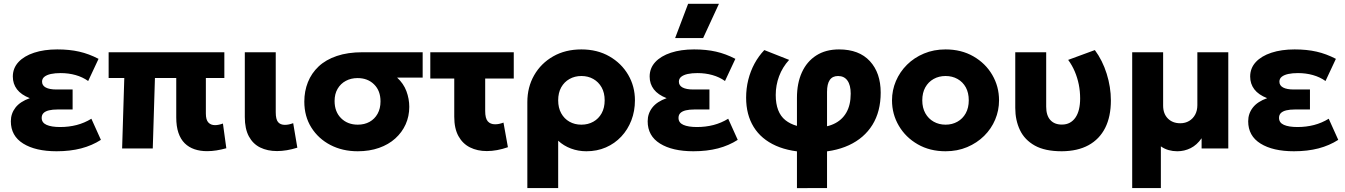

<svg xmlns="http://www.w3.org/2000/svg" viewBox="-20 -787 7132 1018"><path d="M280 15Q168.5 15 103 -25.8Q37.5 -66.5 37.5 -144Q37.5 -185 62.2 -216.8Q87 -248.5 138 -266.5Q92 -284.5 70 -313.5Q48 -342.5 48 -381Q48 -425.5 77.8 -457.8Q107.5 -490 160.8 -507.5Q214 -525 283.5 -525Q348.5 -525 400 -513.2Q451.5 -501.5 502.5 -475L447.5 -357.5Q418 -378.5 380.8 -389Q343.5 -399.5 301.5 -399.5Q272 -399.5 250 -394.8Q228 -390 215.5 -380Q203 -370 203 -354Q203 -333.5 222.8 -323Q242.5 -312.5 279 -312.5H365V-206.5H285Q258.5 -206.5 239.8 -202Q221 -197.5 211 -187.8Q201 -178 201 -162Q201 -136.5 226.8 -125Q252.5 -113.5 299 -113.5Q345 -113.5 386.5 -124.2Q428 -135 464.5 -157.5L515 -45.5Q468.5 -15.5 410.2 -0.2Q352 15 280 15Z M1078 14.5Q1041 14.5 1011 4.2Q981 -6 959.2 -27.5Q937.5 -49 926 -83Q914.5 -117 914.5 -164.5V-373.5H801.5L790 0H627.5L639 -373.5H556V-510H1169.5V-373.5H1071.5V-185Q1071.5 -152 1084.5 -137.8Q1097.5 -123.5 1120 -123.5Q1130 -123.5 1140.5 -125.8Q1151 -128 1162 -132L1180 -1Q1153 6.5 1127.5 10.5Q1102 14.5 1078 14.5Z M1449 14Q1398 14 1359.5 -5Q1321 -24 1299.5 -64Q1278 -104 1278 -166.5V-510H1442V-192Q1442 -154.5 1454.2 -139.8Q1466.5 -125 1490.5 -125Q1500.5 -125 1511.5 -127.2Q1522.5 -129.5 1534.5 -134L1556.5 -4Q1528 5 1500.8 9.5Q1473.5 14 1449 14Z M1876.5 15Q1796 15 1732 -18.2Q1668 -51.5 1630.8 -110.8Q1593.5 -170 1593.5 -248.5Q1593.5 -303.5 1612.5 -351.2Q1631.5 -399 1669.5 -434.8Q1707.5 -470.5 1765.8 -490.2Q1824 -510 1902.5 -510H2221V-375.5H2085.5Q2119.5 -344.5 2134.8 -303.8Q2150 -263 2150 -220.5Q2150 -170.5 2130.8 -127.8Q2111.5 -85 2075.8 -52.8Q2040 -20.5 1989.5 -2.8Q1939 15 1876.5 15ZM1877 -126Q1912.5 -126 1939.5 -141Q1966.5 -156 1982 -183.8Q1997.5 -211.5 1997.5 -249.5Q1997.5 -306 1963.5 -339.5Q1929.5 -373 1876 -373Q1841 -373 1813.5 -358.2Q1786 -343.5 1770 -316.2Q1754 -289 1754 -251.5Q1754 -194.5 1788.5 -160.2Q1823 -126 1877 -126Z M2561 14Q2511 14 2472 -5.5Q2433 -25 2410.8 -65.2Q2388.5 -105.5 2388.5 -168V-370.5H2261.5V-510H2704V-370.5H2552.5V-198.5Q2552.5 -159.5 2566.2 -143.8Q2580 -128 2605 -128Q2615.5 -128 2626.5 -130.2Q2637.5 -132.5 2649.5 -137L2673 -6.5Q2644.5 3.5 2616 8.8Q2587.5 14 2561 14Z M2776 210V-245.5Q2776 -325 2812.2 -388.2Q2848.5 -451.5 2913 -488.2Q2977.5 -525 3062.5 -525Q3147 -525 3211 -488.2Q3275 -451.5 3310.8 -390.2Q3346.5 -329 3346.5 -255Q3346.5 -198 3327.5 -148.8Q3308.5 -99.5 3274 -62.8Q3239.5 -26 3192.5 -5.5Q3145.5 15 3089 15Q3046 15 3007.2 0.5Q2968.5 -14 2939.5 -41V210ZM3062.5 -126Q3098 -126 3126 -141.8Q3154 -157.5 3170 -186.5Q3186 -215.5 3186 -255Q3186 -295 3169.8 -323.8Q3153.5 -352.5 3125.8 -368.2Q3098 -384 3062.5 -384Q3027.5 -384 2999.5 -368.2Q2971.5 -352.5 2955.5 -323.8Q2939.5 -295 2939.5 -255Q2939.5 -215.5 2955.5 -186.5Q2971.5 -157.5 2999.2 -141.8Q3027 -126 3062.5 -126Z M3656.5 15Q3545 15 3479.5 -25.8Q3414 -66.5 3414 -144Q3414 -185 3438.8 -216.8Q3463.5 -248.5 3514.5 -266.5Q3468.5 -284.5 3446.5 -313.5Q3424.5 -342.5 3424.5 -381Q3424.5 -425.5 3454.2 -457.8Q3484 -490 3537.2 -507.5Q3590.5 -525 3660 -525Q3725 -525 3776.5 -513.2Q3828 -501.5 3879 -475L3824 -357.5Q3794.5 -378.5 3757.2 -389Q3720 -399.5 3678 -399.5Q3648.5 -399.5 3626.5 -394.8Q3604.5 -390 3592 -380Q3579.5 -370 3579.5 -354Q3579.5 -333.5 3599.2 -323Q3619 -312.5 3655.5 -312.5H3741.5V-206.5H3661.5Q3635 -206.5 3616.2 -202Q3597.5 -197.5 3587.5 -187.8Q3577.5 -178 3577.5 -162Q3577.5 -136.5 3603.2 -125Q3629 -113.5 3675.5 -113.5Q3721.5 -113.5 3763 -124.2Q3804.5 -135 3841 -157.5L3891.5 -45.5Q3845 -15.5 3786.8 -0.2Q3728.5 15 3656.5 15ZM3559.5 -585 3628.5 -767H3792L3708 -585Z M4205.5 210.5V-268.5Q4205.5 -346 4231.8 -403.5Q4258 -461 4308 -493Q4358 -525 4428.5 -525Q4535 -525 4592.2 -462.8Q4649.5 -400.5 4649.5 -296Q4649.5 -196 4605.8 -125.2Q4562 -54.5 4480.8 -17Q4399.5 20.5 4287 20.5Q4172.5 20.5 4094.2 -14.2Q4016 -49 3976 -114Q3936 -179 3936 -269Q3936 -318.5 3947.5 -364.2Q3959 -410 3980.5 -449.8Q4002 -489.5 4032.5 -521.5L4164 -469.5Q4128.5 -430.5 4110.8 -382.8Q4093 -335 4093 -283.5Q4093 -191 4144 -150Q4195 -109 4291.5 -109Q4354.5 -109 4399 -129Q4443.5 -149 4467 -189.5Q4490.5 -230 4490.5 -290.5Q4490.5 -335.5 4473.2 -359.8Q4456 -384 4423.5 -384Q4394 -384 4379.5 -363Q4365 -342 4365 -300V210Z M4993.5 15Q4910 15 4846 -21.8Q4782 -58.5 4745.8 -120Q4709.5 -181.5 4709.5 -255Q4709.5 -308.5 4730.2 -357.2Q4751 -406 4789 -443.8Q4827 -481.5 4879 -503.2Q4931 -525 4993.5 -525Q5077 -525 5141 -488.2Q5205 -451.5 5241 -390Q5277 -328.5 5277 -255Q5277 -201.5 5256.5 -152.8Q5236 -104 5198 -66.5Q5160 -29 5108 -7Q5056 15 4993.5 15ZM4993.5 -126Q5028.5 -126 5056.5 -141.8Q5084.5 -157.5 5100.5 -186.5Q5116.5 -215.5 5116.5 -255Q5116.5 -295 5100.8 -323.8Q5085 -352.5 5057 -368.2Q5029 -384 4993.5 -384Q4958 -384 4930 -368.2Q4902 -352.5 4886 -323.8Q4870 -295 4870 -255Q4870 -215.5 4886.2 -186.5Q4902.5 -157.5 4930.5 -141.8Q4958.5 -126 4993.5 -126Z M5609.5 15Q5520.5 15 5466.5 -15.2Q5412.5 -45.5 5387.8 -97.5Q5363 -149.5 5363 -215V-510H5527V-221.5Q5527 -175 5548.8 -150.8Q5570.5 -126.5 5610 -126.5Q5634 -126.5 5652 -136.2Q5670 -146 5682.2 -163.8Q5694.5 -181.5 5700.8 -207.2Q5707 -233 5707 -265Q5707 -303 5699.8 -339Q5692.5 -375 5678.5 -408Q5664.5 -441 5643.5 -469.5L5785 -521.5Q5825.5 -467 5847.8 -396Q5870 -325 5870 -254.5Q5870 -169 5839.8 -109Q5809.5 -49 5751.5 -17.2Q5693.5 14.5 5609.5 15Z M5983 210V-510H6147V-227Q6147 -184 6172 -158.8Q6197 -133.5 6238 -133.5Q6264.5 -133.5 6285 -145.8Q6305.5 -158 6317 -179.5Q6328.5 -201 6328.5 -229.5V-510H6492.5V0H6351V-54Q6326 -18 6292.8 -1.5Q6259.5 15 6222 15Q6198.5 15 6176.2 8.8Q6154 2.5 6135 -11V210Z M6840.5 15Q6729 15 6663.5 -25.8Q6598 -66.5 6598 -144Q6598 -185 6622.8 -216.8Q6647.5 -248.5 6698.5 -266.5Q6652.5 -284.5 6630.5 -313.5Q6608.5 -342.5 6608.5 -381Q6608.5 -425.5 6638.2 -457.8Q6668 -490 6721.2 -507.5Q6774.5 -525 6844 -525Q6909 -525 6960.5 -513.2Q7012 -501.5 7063 -475L7008 -357.5Q6978.5 -378.5 6941.2 -389Q6904 -399.5 6862 -399.5Q6832.5 -399.5 6810.5 -394.8Q6788.5 -390 6776 -380Q6763.5 -370 6763.5 -354Q6763.5 -333.5 6783.2 -323Q6803 -312.5 6839.5 -312.5H6925.5V-206.5H6845.5Q6819 -206.5 6800.2 -202Q6781.5 -197.5 6771.5 -187.8Q6761.5 -178 6761.5 -162Q6761.5 -136.5 6787.2 -125Q6813 -113.5 6859.5 -113.5Q6905.5 -113.5 6947 -124.2Q6988.5 -135 7025 -157.5L7075.5 -45.5Q7029 -15.5 6970.8 -0.2Q6912.5 15 6840.5 15Z"/></svg>

Font: Geologica Roman
Style: Bold
Weight: 700
Designer: Sindre Bremnes, Frode Helland
Foundry: Monokrom Skriftforlag AS
Version: Version 1.010;gftools[0.9.28]